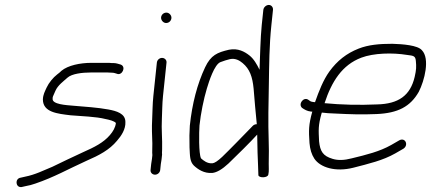

<svg xmlns="http://www.w3.org/2000/svg" viewBox="-20 -701 1746 776"><path d="M468.1 -440C459.4 -442.2 450.1 -446 440.7 -446C432.7 -446 426.1 -446.3 420.9 -447H349.9C303.1 -447 254.8 -436.6 228.5 -415C223.3 -409.7 217.4 -404.7 210.9 -400C194.9 -387.7 177.3 -366.4 168.4 -347C161.2 -330.7 154.1 -319.3 153.3 -299C153.7 -246.7 212.5 -241.5 265.6 -235C310.5 -231.2 368.1 -229.7 406.1 -220C421.4 -216.9 440.8 -212.5 448.4 -204C446.4 -185.6 436.7 -169.5 424.2 -155C398.1 -124.4 361.3 -106 316 -86C268.1 -64.3 232.6 -46.4 191.8 -27C155.8 -12.2 122.1 5.1 81.6 13L64.2 17C38.9 20.1 42.4 58.1 67.2 55L84.7 51C96.9 49 109.5 45.7 122.7 41C199.1 15 253.7 -16.7 329.3 -51C381.3 -73.5 422.2 -95.1 452.8 -132C470.5 -152.1 488.2 -178.8 486.8 -208C487 -242.4 450.7 -252.4 418.1 -258.5C376.2 -266.4 320.8 -270 272.7 -274C248.8 -276.1 190.2 -279.1 192.7 -302C192.5 -306.7 193.2 -310.3 194.8 -313L204 -334C213.9 -356.6 236.2 -372.1 252.6 -387C270.5 -403.3 313.8 -408 345.8 -408H415.8C423.7 -407.3 430.3 -407 435.7 -407C440.6 -407 447.3 -404.3 452.2 -403C473.1 -393.6 491.4 -430.9 468.1 -440Z M614 -448 599.8 -313C596.3 -279.8 596.5 -248.4 595 -219C593 -184 594.6 -154.6 595.7 -121.5C596.2 -108.4 594.3 -84 595.8 -74C595.2 -69 595.2 -69 594.2 -59C592.7 -51.7 591.7 -44.7 591 -38L588.5 -14C587.4 -3.4 595.9 5 606.5 5C617.1 5 626.4 -3.4 627.5 -14L630 -38C630.6 -44 631.6 -50.3 633 -57C634.2 -69 634.2 -69 635.1 -77C634.5 -77.7 634.5 -84.3 635.2 -97C636.6 -140.1 631.8 -177 634.3 -222C635.7 -250 635.5 -281.2 638.8 -313L653 -448C654.1 -458.6 645.5 -467 634.9 -467C624.4 -467 615.1 -458.6 614 -448ZM631.1 -631C630 -619.9 639.7 -608 651.2 -608C662.5 -608 671.6 -616.2 672.8 -627.5C674 -638.8 663.9 -650 652.6 -650C641.6 -650 632.3 -641.9 631.1 -631Z M1017.9 -199C1011.9 -199 1006.6 -197 1002.2 -193L987.7 -178C961 -150.6 909.1 -96.9 878 -67C860.3 -50.3 847 -41.7 838.3 -41C817.5 -39.5 802.8 -51.9 792.4 -61C782.8 -80.4 784.3 -166.7 786.3 -194C791.4 -242.4 803.2 -300.5 816 -343C824.6 -371.5 846.5 -440.9 871.2 -450C885.1 -455.3 897.8 -459.3 909.4 -462C931.6 -466.7 948.5 -456.2 960.7 -446C989.5 -421.9 1000.4 -390.3 1005 -343C1008.9 -292.2 1013.1 -248.8 1017.9 -199ZM1044.3 -661 1037.9 -600C1032.5 -548.3 1031 -468.1 1028.9 -419C1018.5 -440.7 1005.6 -463.2 988 -477C968.4 -492.3 942 -507.2 905.4 -500C858.2 -489 832.4 -478.4 809 -429C777.2 -361.5 756.6 -282.5 747.2 -193C745.5 -169.7 745 -140.3 746 -105C747.9 -70.7 746.8 -48.6 763.4 -32C780.2 -16.4 804.6 0.5 838.2 -2C856.4 -4 878.1 -16.7 903.2 -40C936.7 -72.2 992.2 -126.8 1019.5 -157C1020.1 -125 1020.1 -125 1020.9 -85C1023 -40.5 1023.1 -22.8 1024.3 7C1025.7 18.9 1063 18.7 1064.6 4C1067.9 -10.6 1065.7 -24.7 1066.1 -39.5C1068.5 -115.4 1063.4 -161.8 1064.7 -245L1066.6 -359C1068 -441.4 1068.1 -516 1076.9 -600L1083.3 -661C1084.4 -671.6 1077 -681 1066.4 -681C1055.8 -681 1045.4 -671.6 1044.3 -661Z M1291.8 -284C1320.4 -371.4 1362.7 -438.7 1440.6 -468C1489.6 -486.5 1565.7 -488.8 1625.2 -479C1652 -475.8 1658.8 -474.7 1660.7 -455C1663 -430.7 1662.7 -419.7 1655.9 -390C1638.2 -314.7 1590.5 -281 1504.2 -279C1431.4 -275.7 1358.9 -277.5 1291.8 -284ZM1280.8 -246C1295.2 -244 1314.1 -242.7 1337.4 -242C1393 -239.2 1442.2 -237.4 1501.2 -240C1588.4 -243.6 1638.5 -270.1 1672.6 -330C1695.8 -375.4 1718.5 -463.8 1685.2 -498C1668.6 -518.2 1607.2 -522.8 1565.9 -524C1514 -524 1469.5 -520.3 1429.4 -504.5C1380.9 -485.5 1342.9 -455.7 1311.2 -412C1286.3 -377.3 1269.1 -333 1253.2 -288C1249.9 -288.7 1247 -289 1244.3 -289C1235.2 -290.3 1232.3 -293 1227.1 -297C1207.7 -312 1183.6 -280.7 1200.8 -265C1211.2 -258 1220.8 -251.8 1237.2 -250H1242.2C1227.1 -195.9 1227.5 -173.8 1230.9 -123C1232.9 -97.7 1239.4 -76.7 1250.3 -60C1274.4 -23.7 1336.3 -5.1 1407.4 -23C1471.3 -39.5 1527.6 -52.6 1577.5 -81L1610.5 -100C1632.9 -114.9 1617.8 -146.8 1594 -134L1561.1 -115C1513.8 -88.4 1462.2 -75.8 1401.4 -61C1371.2 -53 1345.5 -52.3 1324.2 -59C1285.3 -70.6 1273.8 -89.2 1269.6 -130C1267.4 -176.7 1265.8 -193 1279.4 -242C1279.4 -242.7 1279.9 -244 1280.8 -246Z"/></svg>

Font: Just Breathe
Style: Obl2
Weight: 400
Foundry: Cannot Into Space Fonts
Version: Version 0.72